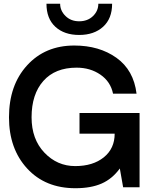

<svg xmlns="http://www.w3.org/2000/svg" viewBox="-20 -996 812 1021"><path d="M227.1 -976.1H299.8Q299.8 -939 328.4 -910.9Q356.9 -882.8 400.9 -882.8Q445.8 -882.8 474.4 -910.4Q502.9 -938 502.9 -976.1H576.2Q576.2 -897 528.1 -853.5Q480 -810.1 400.9 -810.1Q321.8 -810.1 274.4 -853.5Q227.1 -897 227.1 -976.1ZM722.2 -395V-267.1V0H634.8L617.2 -100.1Q577.1 -44.9 520.5 -20Q463.9 4.9 380.9 4.9Q220.7 4.9 124.3 -100.1Q27.8 -205.1 27.8 -372.1Q27.8 -543 124 -648.4Q220.2 -753.9 375 -753.9Q507.8 -753.9 599.4 -688.5Q690.9 -623 706.1 -498H581.1Q567.9 -562 513.9 -599.1Q460 -636.2 387.2 -636.2Q273.4 -636.2 210.7 -565.7Q147.9 -495.1 147.9 -372.1Q147.9 -255.9 216.1 -184.3Q284.2 -112.8 379.9 -112.8Q474.1 -112.8 532 -159.4Q589.8 -206.1 589.8 -285.2H402.8V-395Z"/></svg>

Font: Oakes Grotesk
Style: SemiBold
Weight: 600
Designer: Samuel Oakes
Foundry: Samuel Oakes
Version: Version 1.0 | wf-rip DC20170320